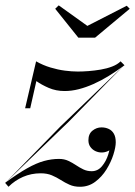

<svg xmlns="http://www.w3.org/2000/svg" viewBox="-50 -704 516 734"><path d="M-30 -4.5 181 -220.5 425 -455 212.5 -238.5ZM-17.5 10 -30.5 -5Q18 -40.5 53.5 -60.5Q89 -80.5 118 -88.5Q147 -96.5 175.5 -96.5Q195.5 -96.5 211 -89.2Q226.5 -82 240.2 -72.8Q254 -63.5 268.5 -56.5Q283 -49.5 300.5 -49.5Q324 -49.5 340 -68.8Q356 -88 364 -114Q372 -140 372 -160H391.5Q390 -149 382 -140.2Q374 -131.5 362.2 -126.2Q350.5 -121 338.5 -121Q326.5 -121 315 -126.2Q303.5 -131.5 295.8 -142Q288 -152.5 288 -168Q288 -192 303.5 -204.5Q319 -217 338 -217Q353 -217 365.5 -211.2Q378 -205.5 385.2 -193Q392.5 -180.5 392.5 -160Q392.5 -141.5 383.5 -113Q374.5 -84.5 357 -56.2Q339.5 -28 314 -9Q288.5 10 256 10Q233 10 215.8 2.2Q198.5 -5.5 182.5 -15.8Q166.5 -26 148.2 -33.8Q130 -41.5 105.5 -41.5Q69.5 -41.5 38 -27.8Q6.5 -14 -17.5 10ZM46 -290 88 -469.5Q114.5 -454.5 142.8 -446Q171 -437.5 197.8 -434Q224.5 -430.5 247.5 -430.5Q265.5 -430.5 288.5 -432.2Q311.5 -434 335.2 -438Q359 -442 379 -449.8Q399 -457.5 411 -469.5L426 -454.5Q395.5 -432 365.8 -413.8Q336 -395.5 307.2 -382.8Q278.5 -370 251 -363Q223.5 -356 197 -356Q164 -356 136.2 -368Q108.5 -380 89 -394L65.5 -290ZM249.5 -560 161 -670.5 174.5 -683.5 284 -605 434.5 -682 446 -670.5 313.5 -560Z"/></svg>

Font: Bodoni Moda 11pt
Style: Italic
Weight: 400
Italic angle: -13°
Version: Version 2.004